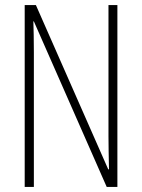

<svg xmlns="http://www.w3.org/2000/svg" viewBox="-20 -734 558 754"><path d="M441 0V-714H406V-199C406 -169 407 -116 408 -69H405L121 -714H77V0H113V-529C113 -582 112 -618 111 -650H113L399 0Z"/></svg>

Font: Noto Sans Bengali ExtraCondensed ExtraLight
Style: Regular
Weight: 200
Width: 2
Designer: Joana Ranito - Universal Thirst; Jelle Bosma - Monotype Design Team
Foundry: Universal Thirst ehf.
Version: Version 3.000